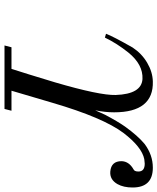

<svg xmlns="http://www.w3.org/2000/svg" viewBox="57 -756 699 853"><g transform="rotate(90 406.5 -329.5)"><path d="M742 -470Q696 -474 696 -520Q697 -553 732 -573Q742 -577 742 -595Q742 -623 707 -623Q701 -623 687 -621Q633 -610 571 -529Q503 -439 437 -214L383 -31H472L464 0H182L190 -31H286Q305 -89 346 -225Q404 -423 402 -494Q398 -609 331 -613Q267 -616 214 -551Q173 -500 147 -446L130 -451Q141 -481 191 -569Q218 -610 259 -634Q300 -658 342 -659Q410 -661 444.5 -618Q479 -575 479 -487Q479 -446 470 -403Q473 -411 490 -447Q519 -502 542 -535Q583 -592 619 -622Q668 -659 725 -659Q813 -659 813 -569Q813 -529 798 -502Q778 -467 742 -470Z"/></g></svg>

Font: GFS Solomos
Style: Regular
Weight: 400
Designer: George D. Matthiopoulos
Foundry: George D. Matthiopoulos
Version: Version 1.000